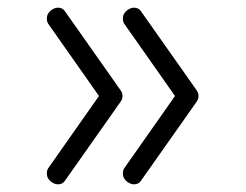

<svg xmlns="http://www.w3.org/2000/svg" viewBox="-20 -529 640 500"><path d="M114 -503Q123 -509 131 -509Q144 -509 151 -497L294 -294Q299 -287 299 -279Q299 -267 287 -258Q278 -252 270 -252Q256 -252 249 -263L107 -465Q102 -471 102 -481Q102 -494 114 -503ZM114 -55Q102 -64 102 -77Q102 -87 107 -93L249 -295Q256 -306 270 -306Q278 -306 287 -300Q299 -291 299 -279Q299 -271 294 -264L151 -61Q144 -49 131 -49Q123 -49 114 -55ZM312 -503Q321 -509 329 -509Q342 -509 349 -497L492 -294Q497 -287 497 -279Q497 -267 485 -258Q476 -252 468 -252Q454 -252 447 -263L305 -465Q300 -471 300 -481Q300 -494 312 -503ZM312 -55Q300 -64 300 -77Q300 -87 305 -93L447 -295Q454 -306 468 -306Q476 -306 485 -300Q497 -291 497 -279Q497 -271 492 -264L349 -61Q342 -49 329 -49Q321 -49 312 -55Z"/></svg>

Font: Nsibidi Libre Uzo
Style: Regular
Weight: 400
Designer: Oluwaseun Badejo
Version: Version 1.021